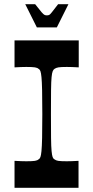

<svg xmlns="http://www.w3.org/2000/svg" viewBox="-20 -892 443 912"><path d="M49 0V-128Q67 -127 80.5 -126.5Q94 -126 105 -126Q134 -126 146 -128Q158 -130 163 -135Q169 -138 172 -146Q175 -154 177 -174.5Q179 -195 180 -236.5Q181 -278 181 -350Q181 -422 180 -463.5Q179 -505 177 -525.5Q175 -546 172 -554Q169 -562 163 -565Q158 -570 146 -572Q134 -574 105 -574Q94 -574 80.5 -573.5Q67 -573 49 -572V-700H354V-572Q337 -573 323 -573.5Q309 -574 297 -574Q269 -574 257.5 -572Q246 -570 239 -565Q234 -562 230.5 -554Q227 -546 225 -525.5Q223 -505 222.5 -463.5Q222 -422 222 -350Q222 -278 222.5 -236.5Q223 -195 225 -174.5Q227 -154 230 -146Q233 -138 239 -135Q245 -130 256.5 -128Q268 -126 297 -126Q308 -126 322 -126.5Q336 -127 353 -128V0ZM155 -762 100 -872H147Q168 -845 177.5 -834Q187 -823 192 -821Q197 -819 202 -819Q209 -819 213.5 -821Q218 -823 226.5 -834Q235 -845 256 -872H305L250 -762Z"/></svg>

Font: Ojuju SemiBold
Style: Regular
Weight: 600
Designer: Chisaokwu Joboson, Mirko Velimirovic
Foundry: Udi Foundry
Version: Version 1.000